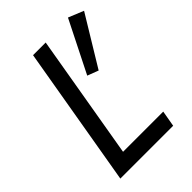

<svg xmlns="http://www.w3.org/2000/svg" viewBox="-208 -806 902 902"><g transform="rotate(-45 243.5 -354.5)"><path d="M254 -700 148 -80H415L401 0H50L170 -700ZM487 -678 337 -431 282 -452 411 -709Z"/></g></svg>

Font: Jost
Style: Italic
Weight: 400
Italic angle: -5°
Version: Version 3.710